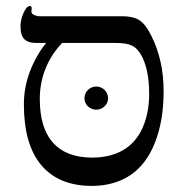

<svg xmlns="http://www.w3.org/2000/svg" viewBox="-20 -607 609 636"><path d="M522 -304.2Q522 -207.5 493.4 -134.8Q464.8 -62 411.4 -26.6Q357.9 8.8 284.2 8.8Q174.8 8.8 116.9 -59.8Q59.1 -128.4 59.1 -261.2Q59.1 -317.4 79.1 -370.1Q99.1 -422.9 132.8 -464.8H98.1Q73.7 -464.8 60.8 -477.1Q47.9 -489.3 47.9 -520Q47.9 -541.5 57.9 -564.2Q67.9 -586.9 79.1 -586.9Q85 -586.9 85 -580.1L84 -568.8Q84 -561.5 93 -557.4Q102.1 -553.2 110.8 -553.2H384.8Q421.4 -553.2 441.9 -540Q462.4 -526.9 481.9 -487.3Q501.5 -447.8 511.7 -402.6Q522 -357.4 522 -304.2ZM474.1 -295.9Q474.1 -337.9 467.3 -370.1Q460.4 -402.3 447.5 -425Q434.6 -447.8 416.7 -456.3Q398.9 -464.8 359.9 -464.8H186Q149.4 -426.8 130.6 -379.2Q111.8 -331.5 111.8 -279.8Q111.8 -182.6 156 -133.8Q200.2 -85 285.2 -85Q345.2 -85 387.7 -109.6Q430.2 -134.3 452.1 -183.3Q474.1 -232.4 474.1 -295.9ZM259.8 -281.2Q259.8 -298.3 271.5 -309.3Q283.2 -320.3 298.8 -320.3Q314.5 -320.3 326.2 -309.3Q337.9 -298.3 337.9 -281.2Q337.9 -265.6 326.2 -254.6Q314.5 -243.7 298.8 -243.7Q283.2 -243.7 271.5 -254.6Q259.8 -265.6 259.8 -281.2Z"/></svg>

Font: Tinos
Style: Regular
Weight: 400
Designer: Steve Matteson
Foundry: Monotype Imaging Inc.
Version: Version 1.23